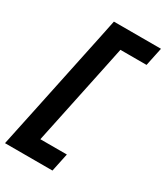

<svg xmlns="http://www.w3.org/2000/svg" viewBox="-221 -865 931 1079"><g transform="rotate(30 245.0 -325.0)"><path d="M-2 123Q10 65.5 21.5 11.5Q33 -42.5 47 -109L136.5 -535Q151 -604 162.8 -659.8Q174.5 -715.5 186.5 -774.5H492L467 -655.5H297.5Q290.5 -621.5 283 -585.8Q275.5 -550 267 -509L188.5 -135.5Q180 -96 173 -62Q166 -28 159 4.5H331L306 123Z"/></g></svg>

Font: Commissioner
Style: Bold Italic
Weight: 700
Italic angle: -12°
Designer: Kostas Bartsokas
Foundry: Kostas Bartsokas
Version: Version 1.000; ttfautohint (v1.8.3)